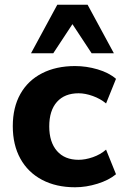

<svg xmlns="http://www.w3.org/2000/svg" viewBox="-20 -780 518 811"><path d="M297 11Q217 11 157.5 -20.5Q98 -52 66 -110Q34 -168 34 -247Q34 -326 66 -383Q98 -440 157.5 -470.5Q217 -501 297 -501Q345 -501 392.5 -487Q440 -473 470 -447L428 -343Q404 -363 372 -374.5Q340 -386 312 -386Q253 -386 220.5 -349.5Q188 -313 188 -246Q188 -180 220.5 -142.5Q253 -105 312 -105Q340 -105 372 -116Q404 -127 428 -148L470 -44Q440 -19 392 -4Q344 11 297 11ZM111 -555 222 -760H350L461 -555H367L286 -678L205 -555Z"/></svg>

Font: Nunito Sans 12pt ExtraBold
Style: Regular
Weight: 800
Designer: Vernon Adams
Foundry: Vernon Adams
Version: Version 3.101;gftools[0.9.27]